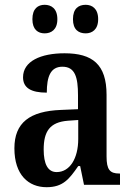

<svg xmlns="http://www.w3.org/2000/svg" viewBox="-20 -770 551 800"><path d="M337 -631C363 -631 389 -646 389 -690C389 -735 363 -750 337 -750C308 -750 284 -735 284 -690C284 -646 308 -631 337 -631ZM166 -631C193 -631 219 -646 219 -690C219 -735 193 -750 166 -750C139 -750 115 -735 115 -690C115 -646 139 -631 166 -631ZM174 10C242 10 268 -23 306 -78H314L330 0H480V-47H477C438 -47 424 -63 424 -118V-375C424 -502 365 -548 249 -548C150 -548 76 -515 76 -448C76 -404 109 -384 175 -384C175 -450 190 -492 240 -492C293 -492 305 -448 305 -373V-315L234 -312C104 -307 40 -259 40 -152C40 -41 99 10 174 10ZM216 -53C179 -53 162 -87 162 -147C162 -222 187 -261 263 -267L306 -270V-191C306 -110 271 -53 216 -53Z"/></svg>

Font: Noto Serif Devanagari Condensed SemiBold
Style: Regular
Weight: 600
Width: 3
Designer: Universal Thirst, Indian Type Foundry and the Monotype Design Team
Foundry: Monotype Imaging Inc.
Version: Version 2.004